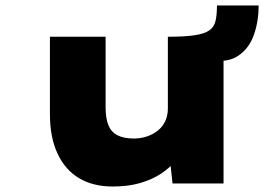

<svg xmlns="http://www.w3.org/2000/svg" viewBox="-20 -669 1010 700"><path d="M391 11Q320 11 269 -19Q218 -49 190 -108.5Q162 -168 162 -253V-535H365V-278Q365 -238 375 -213Q385 -188 408 -176Q431 -164 468 -164Q493 -164 515.5 -171.5Q538 -179 555.5 -193Q573 -207 582.5 -227.5Q592 -248 592 -273V-535Q653 -535 689.5 -540.5Q726 -546 743.5 -558.5Q761 -571 766 -593.5Q771 -616 771 -649H923Q923 -592 906 -543Q889 -494 850.5 -467Q812 -440 751 -449L795 -469V0H609L597 -110L619 -82Q600 -58 568 -36.5Q536 -15 492 -2Q448 11 391 11Z"/></svg>

Font: Lexend Tera Black
Style: Regular
Weight: 900
Version: Version 1.007